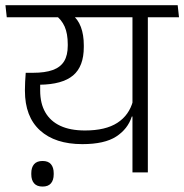

<svg xmlns="http://www.w3.org/2000/svg" viewBox="-40 -650 694 724"><path d="M517.5 -600.5H459.5V0H517.5ZM402 -585H635L630 -630.5H397ZM-19.5 -630.5 -14.5 -585H586.5L582 -630.5ZM231.5 -595H166.5Q192 -576.5 203.8 -549.8Q215.5 -523 215.5 -483V-478Q215.5 -441.5 201.8 -419Q188 -396.5 159 -386Q130 -375.5 84 -375.5H57L76 -330L109.5 -330.5Q195 -331.5 235.5 -365.5Q276 -399.5 276 -472.5V-479.5Q276 -519 265 -548.2Q254 -577.5 231.5 -595ZM54 -312V-307.5Q54 -210 111 -158.2Q168 -106.5 270.5 -106.5Q354 -106.5 398 -135Q442 -163.5 457 -210.5H463L461.5 -269.5Q447 -215.5 402.5 -186.8Q358 -158 280.5 -158Q225 -158 187.5 -175.5Q150 -193 130.8 -226.5Q111.5 -260 111.5 -308.5V-360.5L57 -375.5Q55.5 -356.5 54.8 -341.5Q54 -326.5 54 -312ZM120.5 53.5Q142 53.5 152.2 41.2Q162.5 29 162.5 7.5Q162.5 7 162.5 5.2Q162.5 3.5 162.5 3Q162.5 -18.5 152.2 -30.8Q142 -43 120.5 -43Q99 -43 88.5 -30.8Q78 -18.5 78 3Q78 4 78 5.5Q78 7 78 7.5Q78 29 88.5 41.2Q99 53.5 120.5 53.5Z"/></svg>

Font: Anek Devanagari Light
Style: Regular
Weight: 300
Designer: Kailash Malviya (Devanagari) & Yesha Goshar (Latin)
Foundry: Ek Type
Version: Version 1.003